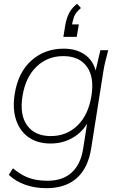

<svg xmlns="http://www.w3.org/2000/svg" viewBox="-20 -763 627 1006"><path d="M223 223Q164 223 113.5 205.5Q63 188 26 153L48 119Q77 143 104 157Q131 171 161.5 177.5Q192 184 230 184Q308 184 355 141.5Q402 99 415 20L442 -151H454Q428 -85 372 -48Q316 -11 245 -11Q176 -11 129.5 -44Q83 -77 64 -135.5Q45 -194 57 -270Q75 -384 144.5 -446Q214 -508 314 -508Q386 -508 432 -471Q478 -434 486 -367L478 -380L506 -500H547Q540 -472 533 -445Q526 -418 522 -392L458 13Q442 117 382.5 170Q323 223 223 223ZM246 -50Q329 -50 386 -105.5Q443 -161 459 -260Q475 -359 435 -414Q395 -469 312 -469Q229 -469 171.5 -414Q114 -359 98 -260Q82 -161 122.5 -105.5Q163 -50 246 -50ZM312 -570 322 -631Q328 -667 342.5 -695Q357 -723 384 -743L404 -721Q377 -698 369 -677.5Q361 -657 356 -628L343 -635H393L382 -570Z"/></svg>

Font: Mulish ExtraLight ExtraLight
Style: Italic
Weight: 250
Italic angle: -9°
Version: Version 3.603